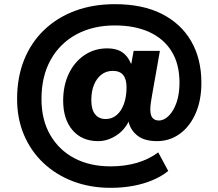

<svg xmlns="http://www.w3.org/2000/svg" viewBox="-20 -736 1048 921"><path d="M511 165Q413 165 331 134Q249 103 188.5 46Q128 -11 95 -89Q62 -167 62 -261Q62 -365 95.5 -448.5Q129 -532 191.5 -592Q254 -652 340 -684Q426 -716 531 -716Q664 -716 756 -669.5Q848 -623 897 -538.5Q946 -454 946 -339Q946 -253 917.5 -190Q889 -127 841 -93Q793 -59 733 -59Q674 -59 640.5 -84.5Q607 -110 597 -151L598 -155Q577 -111 536 -85Q495 -59 451 -59Q373 -59 328 -111.5Q283 -164 283 -253Q283 -326 310 -382.5Q337 -439 385 -471.5Q433 -504 495 -504Q538 -504 565.5 -486Q593 -468 608 -431H610L621 -492H747L709 -277Q705 -255 703 -239.5Q701 -224 701 -211Q701 -183 711.5 -170.5Q722 -158 742 -158Q767 -158 790 -181Q813 -204 827 -244.5Q841 -285 841 -339Q841 -429 803 -490Q765 -551 695.5 -582.5Q626 -614 531 -614Q426 -614 346.5 -571Q267 -528 223 -449Q179 -370 179 -261Q179 -161 221 -88.5Q263 -16 337 23Q411 62 511 62Q578 62 635.5 45.5Q693 29 739 -5L787 84Q755 110 712.5 128Q670 146 619 155.5Q568 165 511 165ZM487 -165Q517 -165 539.5 -184Q562 -203 574.5 -237.5Q587 -272 587 -318Q587 -356 571 -376Q555 -396 521 -396Q490 -396 467 -378.5Q444 -361 431 -329.5Q418 -298 418 -255Q418 -211 436 -188Q454 -165 487 -165Z"/></svg>

Font: Nunito Sans 7pt Black
Style: Regular
Weight: 900
Designer: Vernon Adams
Foundry: Vernon Adams
Version: Version 3.101;gftools[0.9.27]